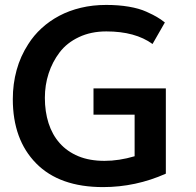

<svg xmlns="http://www.w3.org/2000/svg" viewBox="-20 -744 791 775"><path d="M396 11.2Q220.2 11.2 126 -84.5Q31.7 -180.2 31.7 -343.8Q31.7 -405.3 47.1 -461.2Q62.5 -517.1 93.8 -565.4Q116.2 -601.1 147.9 -630.1Q179.7 -659.2 219.2 -680.2Q258.8 -701.2 306.4 -712.6Q354 -724.1 408.7 -724.1Q459 -724.1 500.2 -717Q541.5 -710 570.8 -696.8Q601.1 -683.1 614.3 -674.8Q628.9 -666.5 645.5 -653.3L595.7 -566.4Q525.9 -617.2 409.2 -617.2Q347.2 -617.2 298.6 -594.2Q250 -571.3 220.7 -532.7Q191.4 -494.1 176.3 -447.5Q161.1 -400.9 161.1 -349.1Q161.1 -293.5 176 -246.8Q190.9 -200.2 220.9 -166.3Q251 -132.3 296.1 -113.5Q341.3 -94.7 401.9 -94.7Q460.4 -94.7 523.4 -113.3V-281.2H357.4V-387.2H649.4V-43Q527.8 11.2 396 11.2Z"/></svg>

Font: Ride
Style: Bold
Weight: 700
Version: Version 3.000